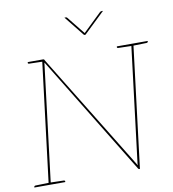

<svg xmlns="http://www.w3.org/2000/svg" viewBox="-96 -994 974 1078"><g transform="rotate(-10 391.0 -455.0)"><path d="M94 0 180 -700H186Q189 -700 190.5 -699Q192 -698 192 -696L606 -22Q606 -21 606 -25.5Q606 -30 606 -32L688 -700H700L614 0H609Q608 0 607 -1Q606 -2 604 -4L190 -681Q189 -679 189 -677Q189 -675 188 -669L106 0ZM12 0 13 -5Q13 -7 15.5 -8.5Q18 -10 20 -10L97 -12V0ZM103 0 105 -12 182 -10Q184 -10 186.5 -8.5Q189 -7 189 -5L188 0ZM183 -700 180 -688 104 -690Q101 -690 99 -691.5Q97 -693 97 -695L98 -700ZM691 -700 688 -688 612 -690Q609 -690 607 -691.5Q605 -693 605 -695L606 -700ZM782 -700 781 -695Q781 -693 778.5 -691.5Q776 -690 774 -690L696 -688L697 -700ZM564 -910 444 -795H436L344 -910H353Q357 -910 360 -906L441 -805L546 -906Q547 -907 549.5 -908.5Q552 -910 555 -910Z"/></g></svg>

Font: Aleo Thin
Style: Italic
Weight: 250
Italic angle: -7°
Designer: Alessio Laiso
Foundry: Alessio Laiso
Version: Version 2.001;gftools[0.9.29]